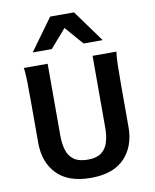

<svg xmlns="http://www.w3.org/2000/svg" viewBox="-105 -1070 937 1161"><g transform="rotate(-10 364.0 -489.5)"><path d="M495.6 -712.9H642.1Q637.2 -683.6 636 -629.9Q634.8 -576.2 634.8 -500.5V-251.5Q634.8 -132.3 565.4 -60.1Q496.1 12.2 358.9 12.2Q220.2 12.2 150.4 -60.1Q80.6 -132.3 80.6 -251.5V-500.5Q80.6 -572.8 79.6 -628.2Q78.6 -683.6 73.2 -712.9H219.7V-273.4Q219.7 -220.7 231.9 -181.6Q244.1 -142.6 274.4 -121.1Q304.7 -99.6 358.9 -99.6Q412.1 -99.6 441.7 -121.1Q471.2 -142.6 483.4 -181.6Q495.6 -220.7 495.6 -273.4ZM572.3 -795.9H455.1L357.4 -908.2L259.8 -795.9H142.6L284.2 -991.2H430.7Z"/></g></svg>

Font: Andika
Style: Bold
Weight: 700
Designer: Victor Gaultney, Annie Olsen, Julie Remington, Don Collingsworth, Eric Hays, Becca Hirsbrunner
Foundry: SIL International
Version: Version 6.101